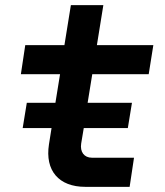

<svg xmlns="http://www.w3.org/2000/svg" viewBox="-20 -725 640 745"><path d="M68 -228H180L170 -165C154 -63 208 0 311 0H483L500 -113H337C306 -113 290 -136 295 -168L305 -228H476L492 -326H320L338 -437H557L575 -550H356L381 -705H255L230 -550H78L61 -437H213L195 -326H84Z"/></svg>

Font: JetBrains Mono
Style: Bold Italic
Weight: 558
Italic angle: -9°
Monospace: yes
Designer: Philipp Nurullin, Konstantin Bulenkov
Foundry: JetBrains
Version: Version 2.305